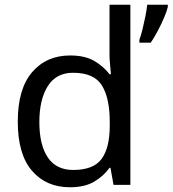

<svg xmlns="http://www.w3.org/2000/svg" viewBox="-20 -780 728 810"><path d="M275 10Q175 10 115 -59.5Q55 -129 55 -267Q55 -405 115.5 -475.5Q176 -546 276 -546Q338 -546 377.5 -523Q417 -500 442 -467H448Q447 -480 444.5 -505.5Q442 -531 442 -546V-760H530V0H459L446 -72H442Q418 -38 378 -14Q338 10 275 10ZM289 -63Q374 -63 408.5 -109.5Q443 -156 443 -250V-266Q443 -366 410 -419.5Q377 -473 288 -473Q217 -473 181.5 -416.5Q146 -360 146 -265Q146 -169 181.5 -116Q217 -63 289 -63ZM688 -751Q684 -733 672.5 -706Q661 -679 646 -650.5Q631 -622 616 -600H568V-612Q575 -631 581.5 -657.5Q588 -684 593.5 -711.5Q599 -739 601 -760H688Z"/></svg>

Font: Noto Sans Glagolitic
Style: Regular
Weight: 400
Designer: Monotype Design Team
Foundry: Monotype Imaging Inc.
Version: Version 2.004; ttfautohint (v1.8.4.7-5d5b)